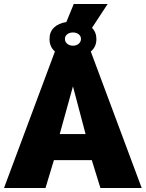

<svg xmlns="http://www.w3.org/2000/svg" viewBox="-28 -938 727 958"><path d="M431 -799Q453 -777 453 -743Q453 -704 425 -681L679 0H473L430 -139H241L199 0H-8L246 -681Q219 -705 219 -743Q219 -779 241.5 -800.5Q264 -822 303 -828L340 -918H509ZM336 -507 270 -269H399ZM336 -776Q319 -776 307.5 -767Q296 -758 296 -744Q296 -729 307.5 -719.5Q319 -710 336 -710Q353 -710 364.5 -719.5Q376 -729 376 -744Q376 -758 364.5 -767Q353 -776 336 -776Z"/></svg>

Font: Raleway
Style: Heavy
Weight: 900
Designer: Matt McInerney, Pablo Impallari, Rodrigo Fuenzalida
Foundry: Matt McInerney, Pablo Impallari, Rodrigo Fuenzalida
Version: Version 2.001; ttfautohint (v0.8) -G 200 -r 50